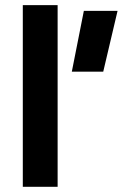

<svg xmlns="http://www.w3.org/2000/svg" viewBox="-20 -720 473 740"><path d="M67.9 0V-700.2H202.1V0ZM303.2 -678.2H433.1L377.9 -443.8H256.8Z"/></svg>

Font: TitilliumWeb-Bold
Style: Bold
Weight: 700
Version: Version 1.001;PS 57.000;hotconv 1.0.70;makeotf.lib2.5.55311